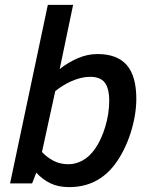

<svg xmlns="http://www.w3.org/2000/svg" viewBox="-20 -747 612 782"><path d="M110.8 0H21L174.8 -727.1H277.8L223.1 -465.8Q257.8 -493.2 297.1 -510Q336.4 -526.9 377 -526.9Q457 -526.9 496.1 -482.2Q535.2 -437.5 535.2 -344.2Q535.2 -312 529.3 -276.6Q523.4 -241.2 512.2 -206.1Q501 -170.9 484.6 -137.7Q468.3 -104.5 446.8 -76.2Q413.1 -31.7 366.7 -8.3Q320.3 15.1 261.2 15.1Q217.3 15.1 184.8 -0.7Q152.3 -16.6 127.9 -43.9ZM150.9 -127.9Q171.4 -106 198.2 -92Q225.1 -78.1 258.8 -78.1Q287.6 -78.1 315.7 -93Q343.8 -107.9 367.2 -141.1Q380.4 -159.7 390.9 -182.9Q401.4 -206.1 408.9 -231.4Q416.5 -256.8 420.7 -283.4Q424.8 -310.1 424.8 -335.9Q424.8 -387.7 406.5 -410.9Q388.2 -434.1 347.2 -434.1Q328.1 -434.1 309.1 -429.4Q290 -424.8 271.7 -416.7Q253.4 -408.7 236.6 -398.2Q219.7 -387.7 205.1 -376Z"/></svg>

Font: Clear Sans Medium
Style: Italic
Weight: 500
Italic angle: -12°
Foundry: Intel Corporation
Version: Version 1.00